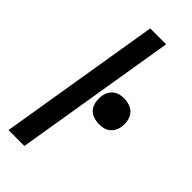

<svg xmlns="http://www.w3.org/2000/svg" viewBox="-238 -777 820 820"><g transform="rotate(45 172.0 -367.5)"><path d="M11 0 132 -735H228L107 0ZM266 -291Q248 -291 230.5 -297.5Q213 -304 203 -317.5Q193 -331 190 -349.5Q187 -368 190 -387Q192 -399 198.5 -411Q205 -423 216.5 -431.5Q228 -440 240 -442.5Q252 -445 265 -445Q283 -445 300.5 -438.5Q318 -432 328.5 -418.5Q339 -405 342 -386.5Q345 -368 342 -349Q340 -337 333.5 -325Q327 -313 315.5 -304.5Q304 -296 291.5 -293.5Q279 -291 266 -291Z"/></g></svg>

Font: Iosevka Aile Medium
Style: Italic
Weight: 500
Italic angle: -9°
Designer: Belleve Invis
Foundry: Belleve Invis
Version: Version 31.1.0; ttfautohint (v1.8.4)